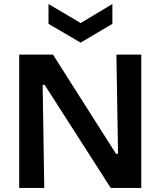

<svg xmlns="http://www.w3.org/2000/svg" viewBox="-20 -930 795 950"><path d="M75 0V-660H242L554 -169H564L556 -660H679V0H528L201 -510H191L199 0ZM220 -910 379 -816 536 -910V-812L379 -719L220 -812Z"/></svg>

Font: Bricolage Grotesque 20pt SemiBold
Style: Regular
Weight: 600
Version: Version 1.001;gftools[0.9.33.dev8+g029e19f]